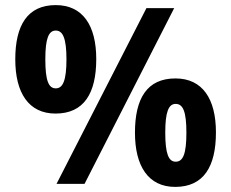

<svg xmlns="http://www.w3.org/2000/svg" viewBox="-20 -815 908 754"><path d="M198 -369C310 -369 358 -449 358 -583C358 -715 305 -795 199 -795C88 -795 40 -716 40 -582C40 -451 92 -369 198 -369ZM202 -93H312L664 -783H555ZM199 -468C171 -468 158 -498 158 -582C158 -664 171 -695 199 -695C227 -695 241 -664 241 -582C241 -499 227 -468 199 -468ZM668 -81C780 -81 828 -161 828 -295C828 -427 775 -507 669 -507C557 -507 510 -428 510 -294C510 -163 562 -81 668 -81ZM670 -180C642 -180 629 -211 629 -294C629 -376 642 -407 670 -407C699 -407 712 -376 712 -294C712 -211 699 -180 670 -180Z"/></svg>

Font: Noto Sans Kannada UI SemiCondensed
Style: Bold
Weight: 700
Width: 4
Designer: Jelle Bosma - Monotype Design Team
Foundry: Monotype Imaging Inc.
Version: Version 2.005